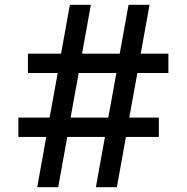

<svg xmlns="http://www.w3.org/2000/svg" viewBox="-20 -785 784 805"><path d="M646 -211H508L470 0H382L420 -211H262L224 0H136L174 -211H57V-292H188L222 -479H97V-560H236L273 -765H361L324 -560H482L519 -765H607L570 -560H686V-479H556L522 -292H646ZM434 -292 468 -479H310L276 -292Z"/></svg>

Font: Application Medium
Style: Regular
Weight: 500
Designer: Wei Huang
Foundry: Wei Huang
Version: Version 0.012